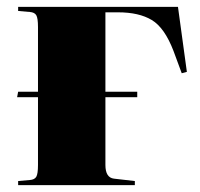

<svg xmlns="http://www.w3.org/2000/svg" viewBox="-20 -541 584 561"><path d="M33 0V-12L67 -15Q81 -16 86 -24.5Q91 -33 91 -59V-257H30L33 -273H91V-462Q91 -488 86 -496.5Q81 -505 67 -506L33 -509V-521H500L526 -331L511 -327L487 -392Q461 -460 423.5 -482.5Q386 -505 325 -505H288V-273H381V-257H288V-59Q288 -22 313 -19L374 -12V0Z"/></svg>

Font: Literata 72pt ExtraBold
Style: Regular
Weight: 800
Designer: Latin by Veronika Burian and Jose Scaglione. Greek by Irene Vlachou. Cyrillic by Vera Evstafieva.
Foundry: TypeTogether
Version: Version 3.002